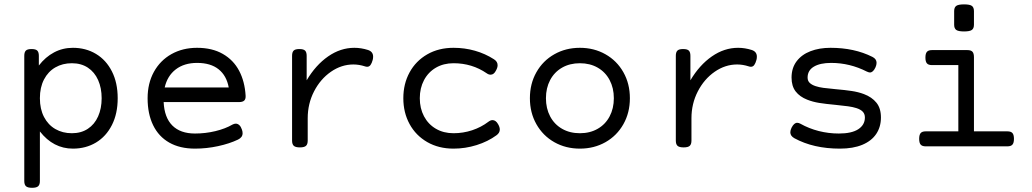

<svg xmlns="http://www.w3.org/2000/svg" viewBox="-20 -686 4837 900"><path d="M531.7 -225.6Q531.7 -153.3 504.6 -99.9Q477.5 -46.4 429.9 -17.8Q382.3 10.7 321.8 10.7Q230 10.7 167 -69.8V162.6Q167 179.7 158.9 187Q150.9 194.3 130.9 194.3H129.9Q109.9 194.3 101.8 187Q93.8 179.7 93.8 162.6V-424.3Q93.8 -441.4 101.1 -448.7Q108.4 -456.1 127.4 -456.1H128.4Q147.5 -456.1 154.8 -448.7Q162.1 -441.4 162.1 -424.3V-378.9Q192.9 -418.9 233.4 -440.4Q273.9 -461.9 321.8 -461.9Q382.3 -461.9 429.9 -433.3Q477.5 -404.8 504.6 -351.3Q531.7 -297.9 531.7 -225.6ZM167 -225.6Q167 -174.8 186.3 -137.7Q205.6 -100.6 239.5 -81.1Q273.4 -61.5 316.9 -61.5Q360.4 -61.5 391.8 -82.3Q423.3 -103 439.9 -140.4Q456.5 -177.7 456.5 -225.6Q456.5 -273.4 439.9 -310.8Q423.3 -348.1 391.8 -368.9Q360.4 -389.6 316.9 -389.6Q273.4 -389.6 239.5 -370.1Q205.6 -350.6 186.3 -313.5Q167 -276.4 167 -225.6Z M1131.3 -237.8Q1132.3 -221.7 1124.8 -214.6Q1117.2 -207.5 1100.6 -207.5H747.1Q750.5 -134.8 788.1 -97.4Q825.7 -60.1 894 -60.1Q942.9 -60.1 989.5 -71.3Q1036.1 -82.5 1069.8 -102.1Q1078.1 -106.4 1085 -106.4Q1094.2 -106.4 1101.8 -99.4Q1109.4 -92.3 1113.8 -79.1Q1117.2 -70.3 1117.2 -61.5Q1117.2 -42 1095.7 -31.7Q1056.2 -12.7 1002.4 -1Q948.7 10.7 894 10.7Q823.2 10.7 773.4 -17.6Q723.6 -45.9 697.8 -99.1Q671.9 -152.3 671.9 -225.6Q671.9 -295.4 701.4 -349.1Q731 -402.8 783.7 -432.4Q836.4 -461.9 903.8 -461.9Q974.6 -461.9 1024.4 -433.3Q1074.2 -404.8 1100.8 -354.5Q1127.4 -304.2 1131.3 -237.8ZM752 -275.9H1052.2Q1042 -331.5 1004.6 -361.3Q967.3 -391.1 903.8 -391.1Q843.3 -391.1 803.7 -360.6Q764.2 -330.1 752 -275.9Z M1705.1 -451.7Q1729 -443.8 1729 -420.4Q1729 -412.6 1727.1 -405.3Q1722.7 -389.2 1716.6 -381.1Q1710.4 -373 1701.2 -373Q1695.8 -373 1690.4 -375Q1663.1 -383.8 1636.7 -383.8Q1580.6 -383.8 1531.2 -349.6Q1481.9 -315.4 1452.1 -257.6Q1422.4 -199.7 1422.4 -131.8V-26.9Q1422.4 -9.8 1414.3 -2.4Q1406.2 4.9 1386.2 4.9H1385.3Q1365.2 4.9 1357.2 -2.4Q1349.1 -9.8 1349.1 -26.9V-424.3Q1349.1 -441.4 1356.4 -448.7Q1363.8 -456.1 1382.8 -456.1H1383.8Q1402.8 -456.1 1410.2 -448.7Q1417.5 -441.4 1417.5 -424.3V-309.6Q1460 -381.3 1518.1 -421.6Q1576.2 -461.9 1641.1 -461.9Q1672.9 -461.9 1705.1 -451.7Z M2295.4 -408.2Q2312.5 -397.5 2312.5 -380.4Q2312.5 -369.1 2305.2 -356Q2295.4 -335.9 2279.8 -335.9Q2270.5 -335.9 2261.7 -342.3Q2192.9 -389.6 2106 -389.6Q2059.1 -389.6 2023.2 -368.7Q1987.3 -347.7 1967.5 -310.3Q1947.8 -272.9 1947.8 -225.6Q1947.8 -178.2 1967.5 -140.9Q1987.3 -103.5 2023.2 -82.5Q2059.1 -61.5 2106 -61.5Q2150.9 -61.5 2193.1 -75.4Q2235.4 -89.4 2270 -115.7Q2279.8 -123 2288.6 -123Q2303.7 -123 2314.5 -104.5Q2322.8 -90.3 2322.8 -79.1Q2322.8 -63 2307.1 -51.8Q2267.1 -22.5 2214.1 -5.9Q2161.1 10.7 2106 10.7Q2036.1 10.7 1982.7 -20Q1929.2 -50.8 1899.9 -104.5Q1870.6 -158.2 1870.6 -225.6Q1870.6 -293 1899.9 -346.7Q1929.2 -400.4 1982.7 -431.2Q2036.1 -461.9 2106 -461.9Q2158.2 -461.9 2206.3 -448.2Q2254.4 -434.6 2295.4 -408.2Z M2932.6 -225.6Q2932.6 -157.7 2902.1 -103.8Q2871.6 -49.8 2818.1 -19.5Q2764.6 10.7 2698.2 10.7Q2631.8 10.7 2578.4 -19.5Q2524.9 -49.8 2494.4 -103.8Q2463.9 -157.7 2463.9 -225.6Q2463.9 -293.5 2494.4 -347.4Q2524.9 -401.4 2578.4 -431.6Q2631.8 -461.9 2698.2 -461.9Q2764.6 -461.9 2818.1 -431.6Q2871.6 -401.4 2902.1 -347.4Q2932.6 -293.5 2932.6 -225.6ZM2539.1 -225.6Q2539.1 -177.7 2558.8 -140.4Q2578.6 -103 2614.7 -82.3Q2650.9 -61.5 2698.2 -61.5Q2745.6 -61.5 2781.7 -82.3Q2817.9 -103 2837.6 -140.4Q2857.4 -177.7 2857.4 -225.6Q2857.4 -273.4 2837.6 -310.8Q2817.9 -348.1 2781.7 -368.9Q2745.6 -389.6 2698.2 -389.6Q2650.9 -389.6 2614.7 -368.9Q2578.6 -348.1 2558.8 -310.8Q2539.1 -273.4 2539.1 -225.6Z M3503.9 -451.7Q3527.8 -443.8 3527.8 -420.4Q3527.8 -412.6 3525.9 -405.3Q3521.5 -389.2 3515.4 -381.1Q3509.3 -373 3500 -373Q3494.6 -373 3489.3 -375Q3461.9 -383.8 3435.5 -383.8Q3379.4 -383.8 3330.1 -349.6Q3280.8 -315.4 3251 -257.6Q3221.2 -199.7 3221.2 -131.8V-26.9Q3221.2 -9.8 3213.1 -2.4Q3205.1 4.9 3185.1 4.9H3184.1Q3164.1 4.9 3156 -2.4Q3147.9 -9.8 3147.9 -26.9V-424.3Q3147.9 -441.4 3155.3 -448.7Q3162.6 -456.1 3181.6 -456.1H3182.6Q3201.7 -456.1 3209 -448.7Q3216.3 -441.4 3216.3 -424.3V-309.6Q3258.8 -381.3 3316.9 -421.6Q3375 -461.9 3439.9 -461.9Q3471.7 -461.9 3503.9 -451.7Z M3703.6 -38.1Q3684.6 -48.8 3684.6 -65.9Q3684.6 -75.2 3690.4 -87.4Q3702.1 -110.4 3716.8 -110.4Q3724.1 -110.4 3731.9 -106Q3772 -83.5 3817.9 -71.8Q3863.8 -60.1 3912.1 -60.1Q3972.2 -60.1 4003.2 -80.3Q4034.2 -100.6 4034.2 -135.3Q4034.2 -151.9 4024.2 -162.4Q4014.2 -172.9 3994.6 -179.2Q3978 -184.6 3955.6 -187.7Q3933.1 -190.9 3897.9 -194.3Q3850.1 -198.7 3819.8 -203.6Q3789.6 -208.5 3763.7 -218.8Q3729 -232.4 3709.7 -257.3Q3690.4 -282.2 3690.4 -322.3Q3690.4 -367.2 3714.1 -398.7Q3737.8 -430.2 3779.1 -446Q3820.3 -461.9 3873 -461.9Q3984.9 -461.9 4069.3 -419.4Q4088.9 -409.7 4088.9 -391.6Q4088.9 -381.8 4084 -370.6Q4072.8 -346.2 4057.6 -346.2Q4052.7 -346.2 4043 -350.6Q3963.4 -391.1 3876 -391.1Q3824.2 -391.1 3794.9 -373.5Q3765.6 -356 3765.6 -322.3Q3765.6 -307.1 3775.4 -297.6Q3785.2 -288.1 3803.2 -282.2Q3819.3 -276.9 3839.4 -274.2Q3859.4 -271.5 3896 -268.1Q3941.4 -264.2 3972.2 -259.5Q4002.9 -254.9 4029.3 -245.1Q4066.9 -231 4088.1 -204.8Q4109.4 -178.7 4109.4 -135.3Q4109.4 -91.3 4087.4 -58.3Q4065.4 -25.4 4022.2 -7.3Q3979 10.7 3917 10.7Q3793 10.7 3703.6 -38.1Z M4545.4 -633.8V-570.3Q4545.4 -552.7 4535.6 -545.7Q4525.9 -538.6 4499 -538.6Q4472.2 -538.6 4462.4 -545.7Q4452.6 -552.7 4452.6 -570.3V-633.8Q4452.6 -651.4 4462.4 -658.4Q4472.2 -665.5 4499 -665.5Q4525.9 -665.5 4535.6 -658.4Q4545.4 -651.4 4545.4 -633.8ZM4545.4 -418V-70.3H4702.1Q4718.8 -70.3 4725.8 -62.3Q4732.9 -54.2 4732.9 -35.2Q4732.9 -16.1 4725.8 -8.1Q4718.8 0 4702.1 0H4319.3Q4302.7 0 4295.7 -8.1Q4288.6 -16.1 4288.6 -35.2Q4288.6 -54.2 4295.7 -62.3Q4302.7 -70.3 4319.3 -70.3H4472.2V-380.9H4348.6Q4332 -380.9 4325 -388.9Q4317.9 -397 4317.9 -416Q4317.9 -435.1 4325 -443.1Q4332 -451.2 4348.6 -451.2H4514.6Q4531.2 -451.2 4538.3 -443.6Q4545.4 -436 4545.4 -418Z"/></svg>

Font: Courier Prime Sans
Style: Regular
Weight: 400
Designer: Alan Dague-Greene
Foundry: Quote-Unquote Apps
Version: Version 3.020